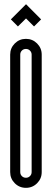

<svg xmlns="http://www.w3.org/2000/svg" viewBox="-20 -905 251 928"><path d="M66.6 -777.2 32.5 -811.3 105.8 -884.6 178.7 -811.3 144.5 -777.2 105.8 -815.9ZM132.9 -641Q132.9 -652.6 124.7 -660.6Q116.6 -668.5 105.4 -668.5Q93.7 -668.5 85.8 -660.6Q77.9 -652.6 77.9 -641V-73.3Q77.9 -61.6 85.8 -53.7Q93.7 -45.8 105.4 -45.8Q116.6 -45.8 124.7 -53.7Q132.9 -61.6 132.9 -73.3ZM29.2 -641Q29.2 -672.6 51.4 -694.9Q73.7 -717.2 105.4 -717.2Q137 -717.2 159.3 -694.9Q181.6 -672.6 181.6 -641V-73.3Q181.6 -41.6 159.3 -19.4Q137 2.9 105.4 2.9Q73.7 2.9 51.4 -19.4Q29.2 -41.6 29.2 -73.3Z"/></svg>

Font: Marapfhont
Style: Book
Weight: 400
Version: Version 0.15